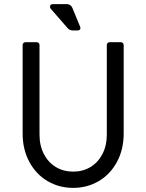

<svg xmlns="http://www.w3.org/2000/svg" viewBox="-20 -900 711 933"><path d="M90 -251V-681Q90 -687 94 -691Q98 -695 104 -695H158Q164 -695 168 -691Q172 -687 172 -681V-246Q172 -192 193.5 -151Q215 -110 252 -88Q289 -66 336 -66Q382 -66 419 -88Q456 -110 477.5 -151Q499 -192 499 -246V-681Q499 -687 503 -691Q507 -695 513 -695H567Q573 -695 577 -691Q581 -687 581 -681V-251Q581 -174 548.5 -113.5Q516 -53 460 -20Q404 13 336 13Q267 13 211 -20Q155 -53 122.5 -113.5Q90 -174 90 -251ZM308 -764 227 -857Q223 -861 223 -867Q223 -873 226.5 -876.5Q230 -880 237 -880H304Q324 -880 332 -861L369 -771Q371 -765 371 -764Q371 -759 367.5 -755.5Q364 -752 358 -752H334Q318 -752 308 -764Z"/></svg>

Font: Miriam Libre
Style: Regular
Weight: 400
Designer: Michal Sahar
Foundry: Hagilda
Version: Version 1.001